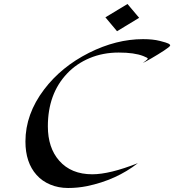

<svg xmlns="http://www.w3.org/2000/svg" viewBox="-20 -917 869 958"><path d="M736.3 -626.5Q700.2 -605.5 692.9 -603Q694.3 -604.5 698.2 -607.2Q702.1 -609.9 706.5 -613.3Q717.3 -621.6 717.3 -625Q717.3 -628.4 695.3 -637.2Q650.9 -654.8 572.3 -654.8Q493.7 -654.8 427.2 -627Q360.8 -599.1 314.5 -549.8Q218.8 -448.7 218.8 -286.6Q218.8 -179.7 275.4 -115.2Q335 -47.4 440.4 -47.4Q527.3 -47.4 668 -103Q560.1 -18.6 414.1 11.7Q367.7 21 319.6 21Q271.5 21 230.7 3.9Q189.9 -13.2 162.6 -43.9Q106.9 -106 106.9 -210.9Q106.9 -347.7 200.2 -470.7Q285.6 -583.5 423.8 -653.3Q560.1 -721.7 693.8 -721.7Q743.2 -721.7 777.6 -712.9Q812 -704.1 820.6 -699.5Q829.1 -694.8 829.1 -690.9Q829.1 -687 820.3 -680.2Q811.5 -673.3 797.9 -664.3Q784.2 -655.3 767.8 -645.3Q751.5 -635.3 736.3 -626.5ZM674.3 -828.1 564 -761.2 505.9 -830.6 616.2 -897Z"/></svg>

Font: Fondamento
Style: Italic
Weight: 400
Italic angle: -12°
Version: Version 1.000